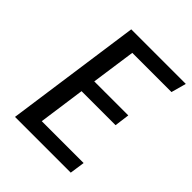

<svg xmlns="http://www.w3.org/2000/svg" viewBox="-194 -803 918 918"><g transform="rotate(45 264.5 -344.5)"><path d="M507 -613H242L210 -388H440L430 -312H200L167 -76H450L439 0H62L159 -689H528Z"/></g></svg>

Font: FiraGO
Style: Italic
Weight: 400
Italic angle: -8°
Designer: bBox Type GmbH
Foundry: bBox Type GmbH
Version: Version 1.001